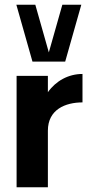

<svg xmlns="http://www.w3.org/2000/svg" viewBox="-20 -790 388 810"><path d="M50 0H182V-239C182 -328 256 -358 328 -358V-478C269 -478 216 -449 182 -401V-470H50ZM117 -530H255L323 -770H243L186 -569L129 -770H49Z"/></svg>

Font: Tanklager Original
Style: Regular
Weight: 400
Designer: Ariel Martín Pérez
Foundry: Tunera Type Foundry
Version: Version 1.000;Glyphs 3.3 (3310)